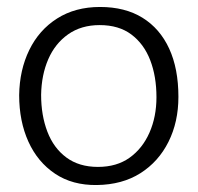

<svg xmlns="http://www.w3.org/2000/svg" viewBox="-20 -518 567 551"><path d="M258 13Q188 14 138 -19.5Q88 -53 61.5 -111.5Q35 -170 35 -245Q36 -317 64 -374.5Q92 -432 144 -465Q196 -498 267 -498Q339 -498 389 -467Q439 -436 465.5 -378.5Q492 -321 492 -240Q492 -168 463.5 -111Q435 -54 383 -21Q331 12 258 13ZM261 -39Q315 -39 352 -65.5Q389 -92 409 -137.5Q429 -183 429 -239Q429 -299 411 -345.5Q393 -392 357 -419Q321 -446 266 -446Q213 -446 175.5 -419.5Q138 -393 118.5 -348Q99 -303 98 -246Q98 -187 116 -140Q134 -93 170.5 -66Q207 -39 261 -39Z"/></svg>

Font: Catamaran Light
Style: Regular
Weight: 300
Designer: Pria Ravichandran
Version: Version 2.000